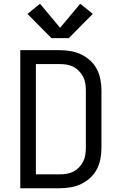

<svg xmlns="http://www.w3.org/2000/svg" viewBox="-20 -1002 640 1022"><path d="M88 0V-735H298Q327 -735 356 -730Q385 -725 411.5 -712.5Q438 -700 460 -680Q482 -660 495.5 -634Q509 -608 514.5 -579Q520 -550 520 -521V-215Q520 -185 514.5 -156Q509 -127 495.5 -101Q482 -75 460 -55Q438 -35 411.5 -22.5Q385 -10 356 -5Q327 0 298 0ZM297 -74Q316 -74 335 -77Q354 -80 370.5 -88.5Q387 -97 400.5 -111Q414 -125 422.5 -141.5Q431 -158 434 -177Q437 -196 437 -215V-521Q437 -539 434 -558Q431 -577 422.5 -593.5Q414 -610 400.5 -624Q387 -638 370.5 -646.5Q354 -655 335 -658Q316 -661 298 -661H171V-74ZM346 -799H254L126 -928L193 -982L300 -854L407 -982L474 -928Z"/></svg>

Font: Iosevka Mono
Style: Regular
Weight: 400
Designer: Belleve Invis
Foundry: Belleve Invis
Version: Version 11.1.1